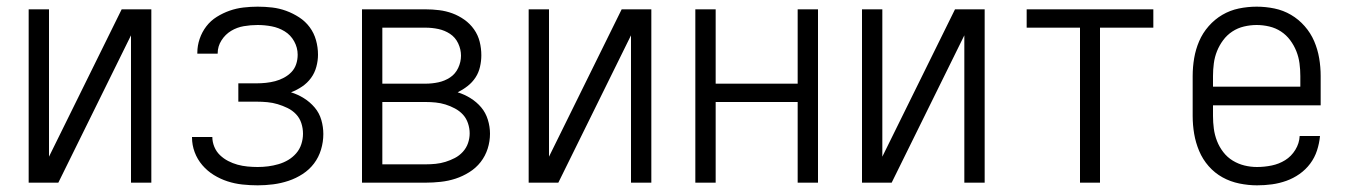

<svg xmlns="http://www.w3.org/2000/svg" viewBox="-20 -548 4040 576"><path d="M66 0V-520H127V-78L345 -520H434V0H373V-442L155 0Z M753 8Q730 8 707 5.5Q684 3 662.5 -4Q641 -11 621.5 -23Q602 -35 587 -52.5Q572 -70 564 -91.5Q556 -113 556 -136V-137H617Q617 -122 623 -107.5Q629 -93 640 -82.5Q651 -72 664.5 -65Q678 -58 692.5 -54Q707 -50 722.5 -48.5Q738 -47 753 -47Q769 -47 784.5 -49Q800 -51 815.5 -55.5Q831 -60 844.5 -68Q858 -76 868.5 -88Q879 -100 884 -115.5Q889 -131 889 -147Q889 -163 884 -178.5Q879 -194 868 -205.5Q857 -217 842.5 -224Q828 -231 813 -235.5Q798 -240 782 -241.5Q766 -243 750 -243H695V-298H750Q764 -298 778 -299.5Q792 -301 805.5 -304.5Q819 -308 832 -315Q845 -322 854.5 -332Q864 -342 868.5 -355.5Q873 -369 873 -384Q873 -405 862.5 -424Q852 -443 834 -454Q816 -465 795 -469Q774 -473 753 -473Q732 -473 711.5 -469.5Q691 -466 673.5 -455.5Q656 -445 644.5 -427Q633 -409 633 -388V-387H572V-390Q572 -411 579 -431.5Q586 -452 599 -469Q612 -486 630.5 -497.5Q649 -509 669 -516Q689 -523 710.5 -525.5Q732 -528 753 -528Q775 -528 796.5 -525.5Q818 -523 838.5 -515.5Q859 -508 877.5 -496Q896 -484 909 -466.5Q922 -449 928 -427.5Q934 -406 934 -384Q934 -366 929 -347.5Q924 -329 913 -314Q902 -299 886.5 -288.5Q871 -278 853 -271Q873 -265 891.5 -253.5Q910 -242 924 -225.5Q938 -209 944 -188Q950 -167 950 -146Q950 -122 943 -99Q936 -76 922 -57.5Q908 -39 888 -26Q868 -13 845.5 -5.5Q823 2 799.5 5Q776 8 753 8Z M1066 0V-520H1257Q1277 -520 1297.5 -517.5Q1318 -515 1337 -508Q1356 -501 1373 -489Q1390 -477 1402 -460Q1414 -443 1419 -423Q1424 -403 1424 -382Q1424 -365 1420 -347.5Q1416 -330 1406.5 -315.5Q1397 -301 1383 -290Q1369 -279 1353 -271Q1373 -265 1391.5 -253.5Q1410 -242 1423.5 -226Q1437 -210 1443.5 -189Q1450 -168 1450 -147Q1450 -124 1443 -102Q1436 -80 1422 -62Q1408 -44 1388 -31.5Q1368 -19 1346.5 -12Q1325 -5 1302 -2.5Q1279 0 1257 0ZM1257 -297Q1276 -297 1295 -301Q1314 -305 1330 -315.5Q1346 -326 1354.5 -344Q1363 -362 1363 -381Q1363 -400 1354.5 -418Q1346 -436 1330 -446.5Q1314 -457 1295 -461Q1276 -465 1257 -465H1127V-297ZM1127 -55H1257Q1272 -55 1287 -56.5Q1302 -58 1316.5 -62.5Q1331 -67 1344.5 -74Q1358 -81 1368.5 -92.5Q1379 -104 1384 -118.5Q1389 -133 1389 -148Q1389 -163 1384 -178Q1379 -193 1369 -204Q1359 -215 1345 -222.5Q1331 -230 1316.5 -234.5Q1302 -239 1287 -240.5Q1272 -242 1257 -242H1127Z M1566 0V-520H1627V-78L1845 -520H1934V0H1873V-442L1655 0Z M2066 0V-520H2127V-297H2373V-520H2434V0H2373V-242H2127V0Z M2566 0V-520H2627V-78L2845 -520H2934V0H2873V-442L2655 0Z M3220 0V-465H3060V-520H3440V-465H3280V0Z M3751 8Q3725 8 3698 2.5Q3671 -3 3647.5 -16Q3624 -29 3606 -49.5Q3588 -70 3577.5 -95Q3567 -120 3562.5 -146.5Q3558 -173 3558 -200V-320Q3558 -347 3562.5 -373.5Q3567 -400 3577.5 -424.5Q3588 -449 3606 -469.5Q3624 -490 3647 -503.5Q3670 -517 3696.5 -522.5Q3723 -528 3750 -528Q3777 -528 3803.5 -522.5Q3830 -517 3853 -503.5Q3876 -490 3894 -469.5Q3912 -449 3922.5 -424.5Q3933 -400 3937.5 -373.5Q3942 -347 3942 -320V-232H3619V-200Q3619 -181 3621.5 -162Q3624 -143 3631 -125Q3638 -107 3650 -91.5Q3662 -76 3678.5 -66Q3695 -56 3713.5 -51.5Q3732 -47 3751 -47Q3773 -47 3795 -51.5Q3817 -56 3835.5 -67.5Q3854 -79 3866 -98.5Q3878 -118 3879 -140H3940Q3938 -118 3931 -96.5Q3924 -75 3910.5 -57Q3897 -39 3878.5 -26Q3860 -13 3839 -5.5Q3818 2 3796 5Q3774 8 3751 8ZM3619 -288H3881V-320Q3881 -339 3878.5 -358Q3876 -377 3869 -394.5Q3862 -412 3850.5 -427.5Q3839 -443 3823 -453.5Q3807 -464 3788 -468.5Q3769 -473 3750 -473Q3731 -473 3712 -468.5Q3693 -464 3677 -453.5Q3661 -443 3649.5 -427.5Q3638 -412 3631 -394.5Q3624 -377 3621.5 -358Q3619 -339 3619 -320Z"/></svg>

Font: Iosevka SS18 Light
Style: Regular
Weight: 300
Monospace: yes
Designer: Belleve Invis
Foundry: Belleve Invis
Version: Version 25.1.1; ttfautohint (v1.8.4)